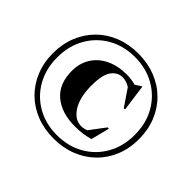

<svg xmlns="http://www.w3.org/2000/svg" viewBox="-165 -950 1184 1184"><g transform="rotate(45 427.0 -357.5)"><path d="M426.5 -728Q508.5 -728 577.2 -701Q646 -674 696.5 -624.2Q747 -574.5 774.8 -506.5Q802.5 -438.5 802.5 -357Q802.5 -275.5 774.8 -207.8Q747 -140 696.5 -90.5Q646 -41 577.2 -14Q508.5 13 426.5 13Q344.5 13 276 -14Q207.5 -41 157.5 -90.5Q107.5 -140 79.8 -207.8Q52 -275.5 52 -357Q52 -438.5 79.8 -506.5Q107.5 -574.5 157.5 -624.2Q207.5 -674 276 -701Q344.5 -728 426.5 -728ZM426.5 -698Q329 -698 252.8 -654.5Q176.5 -611 132.8 -534.2Q89 -457.5 89 -357Q89 -257 132.8 -180Q176.5 -103 252.8 -59.8Q329 -16.5 426.5 -16.5Q524.5 -16.5 601 -59.8Q677.5 -103 721.5 -180Q765.5 -257 765.5 -357Q765.5 -457.5 721.5 -534.2Q677.5 -611 601 -654.5Q524.5 -698 426.5 -698ZM492 -161.5Q516.5 -161.5 538.5 -171L614 -271.5H625.5L594.5 -150Q563.5 -141.5 534.2 -137.2Q505 -133 466.5 -133Q350.5 -133 281 -191.2Q211.5 -249.5 211.5 -362.5Q211.5 -429 243 -479.2Q274.5 -529.5 332.2 -557.8Q390 -586 468.5 -586Q490 -586 508 -583.2Q526 -580.5 545.5 -575.5L583.5 -600H588L612 -427L601.5 -425L526 -536Q494.5 -556 461.5 -556Q418 -556 389.5 -516.8Q361 -477.5 361 -384Q361 -280 399.2 -220.8Q437.5 -161.5 492 -161.5Z"/></g></svg>

Font: Newsreader Display
Style: Bold
Weight: 700
Designer: Hugues Gentile
Foundry: Production Type
Version: Version 1.001